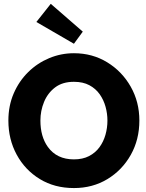

<svg xmlns="http://www.w3.org/2000/svg" viewBox="-20 -942 742 974"><path d="M355 12Q256.5 12 181.8 -33.8Q107 -79.5 64.8 -157.2Q22.5 -235 22.5 -330.5Q22.5 -405.5 49.5 -468Q76.5 -530.5 123 -576.2Q169.5 -622 229.5 -647Q289.5 -672 355 -672Q448.5 -672 523.8 -626Q599 -580 643 -502.5Q687 -425 687 -330.5Q687 -234 643.5 -156.5Q600 -79 525 -33.5Q450 12 355 12ZM355 -133.5Q399.5 -133.5 431.8 -150.2Q464 -167 484.5 -195Q505 -223 515 -258.2Q525 -293.5 525 -330.5Q525 -365.5 515.5 -400.2Q506 -435 485.8 -463.8Q465.5 -492.5 433.2 -509.8Q401 -527 355 -527Q297 -527 259.5 -498.5Q222 -470 203.5 -425Q185 -380 185 -330.5Q185 -249.5 222.5 -197Q268 -133.5 355 -133.5ZM355 -720 164.5 -830.5 237.5 -922.5 400 -781.5Z"/></svg>

Font: Lucymar Sans
Style: Bold
Weight: 700
Foundry: The League of Moveable Type (original font) / Main changes by Cristiano Sobral with portions from Mirco Monsees
Version: Version 2.001;August 30, 2020;FontCreator 13.0.0.2681 64-bit